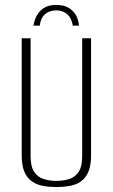

<svg xmlns="http://www.w3.org/2000/svg" viewBox="-20 -746 457 778"><path d="M208 -726Q242 -726 262 -712Q282 -698 290.5 -679Q299 -660 300 -642H275Q270 -673 252 -688.5Q234 -704 208 -704Q181 -704 163 -689Q145 -674 141 -642H116Q118 -661 127.5 -680Q137 -699 156 -712.5Q175 -726 208 -726ZM208 12Q180 12 155 7.5Q130 3 110 -10.5Q90 -24 79 -49.5Q68 -75 68 -117V-591H104V-113Q104 -71 118.5 -49.5Q133 -28 157 -20.5Q181 -13 208 -13Q236 -13 260 -20.5Q284 -28 298.5 -49.5Q313 -71 313 -113V-591H349V-117Q349 -75 338 -49.5Q327 -24 307.5 -10.5Q288 3 262 7.5Q236 12 208 12Z"/></svg>

Font: Alumni Sans ExtraLight
Style: Regular
Weight: 250
Version: Version 1.018